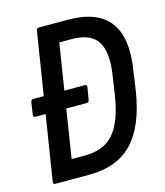

<svg xmlns="http://www.w3.org/2000/svg" viewBox="-101 -733 698 810"><g transform="rotate(-15 248.0 -327.5)"><path d="M34 -295Q22 -295 24 -306L32 -359Q34 -370 43 -370H89H267Q279 -370 277 -359L268 -306Q267 -295 257 -295ZM41 0Q31 0 32 -10L133 -645Q135 -655 143 -655H270Q399 -655 452 -585.5Q505 -516 482 -374L470 -291Q447 -143 379 -71.5Q311 0 189 0ZM134 -83H192Q274 -83 317.5 -132Q361 -181 379 -290L392 -377Q408 -477 378 -524.5Q348 -572 264 -572H211Z"/></g></svg>

Font: Sofia Sans Condensed SemiBold
Style: Italic
Weight: 600
Italic angle: -9°
Version: Version 4.100